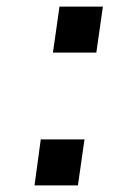

<svg xmlns="http://www.w3.org/2000/svg" viewBox="-20 -564 418 584"><path d="M273 -404 293 -544H161L141 -404ZM217 0 237 -140H104L85 0Z"/></svg>

Font: Plus Jakarta Sans
Style: Bold Italic
Weight: 700
Italic angle: -8°
Designer: Gumpita Rahayu
Foundry: Tokotype
Version: Version 2.071;gftools[0.9.30]